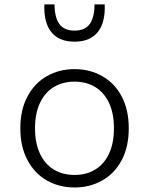

<svg xmlns="http://www.w3.org/2000/svg" viewBox="-20 -818 660 850"><path d="M310 12Q242.5 12 188 -18.8Q133.5 -49.5 101.8 -108.8Q70 -168 70 -250Q70 -332 101.8 -391.2Q133.5 -450.5 188 -481.2Q242.5 -512 310 -512Q377.5 -512 432.2 -481.2Q487 -450.5 518.5 -391.5Q550 -332.5 550 -250Q550 -167.5 518.5 -108.5Q487 -49.5 432.2 -18.8Q377.5 12 310 12ZM310 -456.5Q257.5 -456.5 218 -432.5Q178.5 -408.5 156.8 -362Q135 -315.5 135 -250Q135 -184.5 156.8 -138Q178.5 -91.5 218 -67.5Q257.5 -43.5 310 -43.5Q362.5 -43.5 401.8 -67.5Q441 -91.5 462.8 -138Q484.5 -184.5 484.5 -250Q484.5 -315.5 462.8 -362Q441 -408.5 401.8 -432.5Q362.5 -456.5 310 -456.5ZM310 -682.5Q356.5 -682.5 377.5 -712.2Q398.5 -742 398.5 -798.5H443.5Q447 -719 413 -676.2Q379 -633.5 310 -633.5Q241 -633.5 207 -676.2Q173 -719 176.5 -798.5H221.5Q221.5 -742 242.5 -712.2Q263.5 -682.5 310 -682.5Z"/></svg>

Font: Monaspace Neon Var
Style: Regular
Weight: 400
Designer: Riley Cran and the Lettermatic Team
Version: Version 1.000 (Monaspace Neon Var)